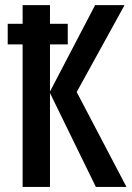

<svg xmlns="http://www.w3.org/2000/svg" viewBox="-20 -734 517 754"><path d="M476.6 0H356.4L176.3 -368.7V0H68.8V-559.6H10.3V-640.6H68.8V-713.9H176.3V-640.6H246.1V-559.6H176.3V-374.5L353.5 -713.9H469.2L281.2 -372.6Z"/></svg>

Font: Open Sans Condensed SemiBold
Style: Regular
Weight: 600
Width: 3
Designer: Monotype Design Team
Foundry: Monotype Imaging Inc.
Version: Version 3.000; ttfautohint (v1.8.4)